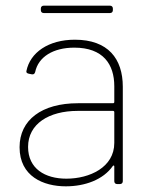

<svg xmlns="http://www.w3.org/2000/svg" viewBox="-20 -649 541 677"><path d="M368 -629H134C128 -629 124 -625 124 -619V-613C124 -607 128 -603 134 -603H368C374 -603 378 -607 378 -613V-619C378 -625 374 -629 368 -629ZM244 -509C151 -509 86 -464 73 -398C72 -393 76 -390 82 -389L92 -387C98 -386 102 -388 104 -395C115 -448 167 -481 242 -481C344 -481 383 -422 383 -345V-289C383 -287 381 -285 379 -285H255C127 -285 49 -226 49 -130C49 -27 133 8 212 8C279 8 344 -15 378 -64C381 -67 383 -65 383 -62V-10C383 -4 387 0 393 0H403C409 0 413 -4 413 -10V-343C413 -442 361 -509 244 -509ZM214 -19C139 -19 79 -54 79 -131C79 -212 152 -258 254 -258H379C381 -258 383 -256 383 -254V-145C383 -59 296 -19 214 -19Z"/></svg>

Font: Barlow Thin
Style: Regular
Weight: 250
Designer: Jeremy Tribby
Foundry: Tribby Type
Version: Version 1.422;hotconv 1.0.109;makeotfexe 2.5.65596